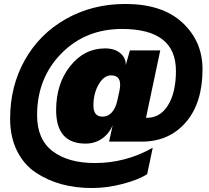

<svg xmlns="http://www.w3.org/2000/svg" viewBox="-20 -764 1053 968"><path d="M530 -50 548 -133Q531 -91 495 -65.5Q459 -40 411 -40Q263 -40 263 -209Q263 -342 334 -431Q405 -520 510 -520Q558 -520 586.5 -496Q615 -472 614 -436L635 -510H788L716 -170H721Q788 -170 827.5 -234Q867 -298 867 -407Q867 -618 595 -618Q411 -618 289 -494Q167 -370 167 -183Q167 -61 245.5 -1.5Q324 58 459 58Q613 58 750 -19L722 114Q679 142 599.5 163Q520 184 443 184Q362 184 291.5 165Q221 146 161 106.5Q101 67 66 -3Q31 -73 31 -166Q31 -329 105 -461Q179 -593 312.5 -668.5Q446 -744 612 -744Q798 -744 899.5 -650Q1001 -556 1001 -415Q1001 -244 916.5 -147Q832 -50 695 -50ZM451 -232Q451 -176 497 -176Q525 -176 544 -197.5Q563 -219 571 -255L582 -305Q599 -384 540 -384Q504 -384 477.5 -338.5Q451 -293 451 -232Z"/></svg>

Font: Nacelle Black
Style: Italic
Weight: 900
Italic angle: -12°
Designer: Sora Sagano
Foundry: Sora Sagano
Version: Version 1.000;FEAKit 1.0